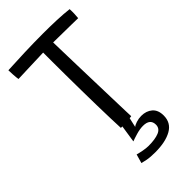

<svg xmlns="http://www.w3.org/2000/svg" viewBox="-273 -749 1066 1066"><g transform="rotate(-45 260.0 -216.0)"><path d="M272 238Q232.5 238 207.5 233Q182.5 228 175 225.5L190 173Q203.5 177 228.2 181.8Q253 186.5 270.5 186.5Q323 186.5 353 174Q383 161.5 383 132Q383 85.5 327 85.5Q303 85.5 273.2 94.2Q243.5 103 228.5 109L244 7Q237.5 7 232.5 7Q231 -23 229.5 -71.2Q228 -119.5 226.8 -178Q225.5 -236.5 224.8 -298.2Q224 -360 223.5 -417.8Q223 -475.5 223 -521Q223 -543 223 -561.5Q223 -580 223 -594Q195.5 -593 157.5 -591.8Q119.5 -590.5 82.8 -589.2Q46 -588 22.5 -587Q20 -600.5 18.5 -625.2Q17 -650 17 -661Q74 -664 148.5 -666.8Q223 -669.5 298.5 -669.5Q352.5 -669.5 403.8 -667.5Q455 -665.5 497.5 -660.5Q498.5 -642 497.8 -622.8Q497 -603.5 495.5 -591.5Q481 -592 446 -592.5Q411 -593 371.2 -593.5Q331.5 -594 302 -594.5Q302.5 -573 303.8 -523.8Q305 -474.5 306.8 -410.2Q308.5 -346 310.5 -278.2Q312.5 -210.5 314.2 -150.2Q316 -90 317.2 -49Q318.5 -8 319 1.5Q313.5 2.5 305 3.5L292.5 59.5Q299.5 52.5 319.2 46Q339 39.5 359.5 39.5Q398.5 39.5 424 61.2Q449.5 83 449.5 126.5Q449.5 183.5 401.2 210.8Q353 238 272 238Z"/></g></svg>

Font: Grandstander Light
Style: Regular
Weight: 300
Designer: Tyler Finck
Foundry: Etcetera Type Co
Version: Version 1.200; ttfautohint (v1.8.3)